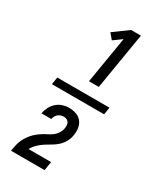

<svg xmlns="http://www.w3.org/2000/svg" viewBox="-248 -932 996 1185"><g transform="rotate(30 250.0 -340.0)"><path d="M60 -314 68 -366H440L432 -314ZM249 -444 304 -776 245 -733 212 -772 316 -848H386L319 -444ZM47 168V167Q50 150 53.5 132Q57 114 63.5 97Q70 80 80 63.5Q90 47 102.5 32.5Q115 18 130 6Q145 -6 161 -16Q177 -26 194.5 -34.5Q212 -43 227 -55Q242 -67 252 -83.5Q262 -100 265 -117V-118Q267 -129 266.5 -140Q266 -151 260.5 -159.5Q255 -168 246 -172.5Q237 -177 226 -177Q215 -177 204.5 -174Q194 -171 185.5 -164Q177 -157 171.5 -147Q166 -137 164 -126H94Q98 -149 109 -171Q120 -193 138.5 -209.5Q157 -226 180 -233.5Q203 -241 225 -241Q252 -241 276.5 -232.5Q301 -224 316 -205Q331 -186 335 -160.5Q339 -135 334 -108Q331 -85 319 -62.5Q307 -40 288.5 -22.5Q270 -5 248 7.5Q226 20 205 33.5Q184 47 165.5 65Q147 83 135 105H296L286 168Z"/></g></svg>

Font: Iosevka Web
Style: Italic
Weight: 400
Italic angle: -9°
Monospace: yes
Designer: Belleve Invis
Foundry: Belleve Invis
Version: Version 28.0.3; ttfautohint (v1.8.3)